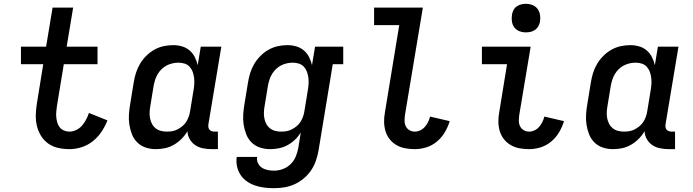

<svg xmlns="http://www.w3.org/2000/svg" viewBox="-20 -775 3640 1008"><path d="M345 8Q314 8 285 1.5Q256 -5 233 -21.5Q210 -38 195 -62.5Q180 -87 173.5 -115Q167 -143 168 -173.5Q169 -204 174 -234L207 -438H90V-530H222L256 -735H364L330 -530H492V-438H315L279 -219Q277 -204 275.5 -189Q274 -174 275.5 -159.5Q277 -145 281 -131Q285 -117 294 -106Q303 -95 316.5 -89.5Q330 -84 345 -84Q362 -84 380 -92.5Q398 -101 410.5 -115.5Q423 -130 432 -147Q441 -164 447 -182L544 -143Q532 -112 513 -83.5Q494 -55 467 -33.5Q440 -12 408 -2Q376 8 345 8Z M798 8Q770 8 744.5 -0.5Q719 -9 700.5 -27.5Q682 -46 672.5 -70.5Q663 -95 659 -121.5Q655 -148 657 -176Q659 -204 664 -232L682 -342Q686 -367 693.5 -391.5Q701 -416 714.5 -439Q728 -462 747.5 -481.5Q767 -501 790 -514Q813 -527 838.5 -532.5Q864 -538 889 -538Q913 -538 935.5 -531.5Q958 -525 975 -510.5Q992 -496 1002.5 -475.5Q1013 -455 1018 -433L1034 -530H1142L1074 -122Q1073 -114 1074 -107Q1075 -100 1079.5 -94.5Q1084 -89 1091 -86.5Q1098 -84 1106 -84H1124V8H1091Q1068 8 1045.5 3.5Q1023 -1 1005 -13Q987 -25 976 -44.5Q965 -64 964 -86Q951 -64 932.5 -45.5Q914 -27 892 -14.5Q870 -2 846 3Q822 8 798 8ZM856 -84Q871 -84 885 -86.5Q899 -89 912.5 -96Q926 -103 938 -113Q950 -123 958 -136Q966 -149 971 -163Q976 -177 978 -191L996 -301Q999 -318 1000 -334.5Q1001 -351 999 -367Q997 -383 991.5 -398Q986 -413 975.5 -424.5Q965 -436 949.5 -441Q934 -446 917 -446Q902 -446 886 -442.5Q870 -439 855.5 -431.5Q841 -424 829 -412.5Q817 -401 808.5 -387Q800 -373 795 -357.5Q790 -342 787 -327L769 -217Q766 -201 765.5 -184.5Q765 -168 768 -153Q771 -138 778 -124.5Q785 -111 797 -101.5Q809 -92 824.5 -88Q840 -84 856 -84Q856 -84 856 -84Q856 -84 856 -84Z M1419 213Q1393 213 1368 210Q1343 207 1319.5 199Q1296 191 1276.5 177.5Q1257 164 1243.5 144Q1230 124 1224.5 99Q1219 74 1223 49H1330Q1327 66 1334.5 81.5Q1342 97 1355 105.5Q1368 114 1385 117.5Q1402 121 1419 121Q1442 121 1465 112.5Q1488 104 1505.5 87Q1523 70 1532.5 47.5Q1542 25 1546 2L1559 -79Q1546 -58 1528 -41Q1510 -24 1488.5 -12.5Q1467 -1 1444 3.5Q1421 8 1398 8Q1370 8 1344.5 -0.5Q1319 -9 1300.5 -27.5Q1282 -46 1272.5 -70.5Q1263 -95 1259 -121.5Q1255 -148 1257 -176Q1259 -204 1264 -232L1282 -342Q1286 -367 1293.5 -391.5Q1301 -416 1314.5 -439Q1328 -462 1347.5 -481.5Q1367 -501 1390 -514Q1413 -527 1438.5 -532.5Q1464 -538 1489 -538Q1513 -538 1535.5 -531.5Q1558 -525 1575 -510.5Q1592 -496 1602.5 -475.5Q1613 -455 1618 -433L1634 -530H1782V-438H1727L1652 17Q1647 44 1638 70Q1629 96 1613 119.5Q1597 143 1574.5 162Q1552 181 1526 192.5Q1500 204 1473 208.5Q1446 213 1419 213ZM1456 -84Q1471 -84 1485 -86.5Q1499 -89 1512.5 -96Q1526 -103 1538 -113Q1550 -123 1558 -136Q1566 -149 1571 -163Q1576 -177 1578 -191L1596 -301Q1599 -318 1600 -334.5Q1601 -351 1599 -367Q1597 -383 1591.5 -398Q1586 -413 1575.5 -424.5Q1565 -436 1549.5 -441Q1534 -446 1517 -446Q1502 -446 1486 -442.5Q1470 -439 1455.5 -431.5Q1441 -424 1429 -412.5Q1417 -401 1408.5 -387Q1400 -373 1395 -357.5Q1390 -342 1387 -327L1369 -217Q1366 -201 1365.5 -184.5Q1365 -168 1368 -153Q1371 -138 1378 -124.5Q1385 -111 1397 -101.5Q1409 -92 1424.5 -88Q1440 -84 1456 -84Q1456 -84 1456 -84Q1456 -84 1456 -84Z M2158 8Q2132 8 2107.5 3.5Q2083 -1 2062 -13Q2041 -25 2026 -44Q2011 -63 2004 -86Q1997 -109 1996.5 -134.5Q1996 -160 2001 -186L2076 -643H1944V-735H2200L2106 -171Q2104 -155 2104 -140Q2104 -125 2110.5 -112Q2117 -99 2129.5 -91.5Q2142 -84 2158 -84Q2172 -84 2186 -90.5Q2200 -97 2210.5 -109Q2221 -121 2227.5 -134.5Q2234 -148 2238 -163L2341 -139Q2332 -109 2315.5 -81Q2299 -53 2274 -32Q2249 -11 2218.5 -1.5Q2188 8 2158 8Z M2758 8Q2732 8 2707.5 3.5Q2683 -1 2662 -13Q2641 -25 2626 -44Q2611 -63 2604 -86Q2597 -109 2596.5 -134.5Q2596 -160 2601 -186L2642 -438H2510V-530H2766L2706 -171Q2704 -155 2704 -140Q2704 -125 2710.5 -112Q2717 -99 2729.5 -91.5Q2742 -84 2758 -84Q2772 -84 2786 -90.5Q2800 -97 2810.5 -109Q2821 -121 2827.5 -134.5Q2834 -148 2838 -163L2941 -139Q2932 -109 2915.5 -81Q2899 -53 2874 -32Q2849 -11 2818.5 -1.5Q2788 8 2758 8ZM2741 -605Q2723 -605 2706.5 -611.5Q2690 -618 2680 -631.5Q2670 -645 2667.5 -662.5Q2665 -680 2668 -698Q2670 -711 2676 -722.5Q2682 -734 2693 -741.5Q2704 -749 2716.5 -752Q2729 -755 2741 -755Q2759 -755 2775.5 -748.5Q2792 -742 2802 -728.5Q2812 -715 2815 -697.5Q2818 -680 2815 -662Q2813 -649 2806.5 -637.5Q2800 -626 2789.5 -618.5Q2779 -611 2766.5 -608Q2754 -605 2741 -605Z M3198 8Q3170 8 3144.5 -0.5Q3119 -9 3100.5 -27.5Q3082 -46 3072.5 -70.5Q3063 -95 3059 -121.5Q3055 -148 3057 -176Q3059 -204 3064 -232L3082 -342Q3086 -367 3093.5 -391.5Q3101 -416 3114.5 -439Q3128 -462 3147.5 -481.5Q3167 -501 3190 -514Q3213 -527 3238.5 -532.5Q3264 -538 3289 -538Q3313 -538 3335.5 -531.5Q3358 -525 3375 -510.5Q3392 -496 3402.5 -475.5Q3413 -455 3418 -433L3434 -530H3542L3474 -122Q3473 -114 3474 -107Q3475 -100 3479.5 -94.5Q3484 -89 3491 -86.5Q3498 -84 3506 -84H3524V8H3491Q3468 8 3445.5 3.5Q3423 -1 3405 -13Q3387 -25 3376 -44.5Q3365 -64 3364 -86Q3351 -64 3332.5 -45.5Q3314 -27 3292 -14.5Q3270 -2 3246 3Q3222 8 3198 8ZM3256 -84Q3271 -84 3285 -86.5Q3299 -89 3312.5 -96Q3326 -103 3338 -113Q3350 -123 3358 -136Q3366 -149 3371 -163Q3376 -177 3378 -191L3396 -301Q3399 -318 3400 -334.5Q3401 -351 3399 -367Q3397 -383 3391.5 -398Q3386 -413 3375.5 -424.5Q3365 -436 3349.5 -441Q3334 -446 3317 -446Q3302 -446 3286 -442.5Q3270 -439 3255.5 -431.5Q3241 -424 3229 -412.5Q3217 -401 3208.5 -387Q3200 -373 3195 -357.5Q3190 -342 3187 -327L3169 -217Q3166 -201 3165.5 -184.5Q3165 -168 3168 -153Q3171 -138 3178 -124.5Q3185 -111 3197 -101.5Q3209 -92 3224.5 -88Q3240 -84 3256 -84Q3256 -84 3256 -84Q3256 -84 3256 -84Z"/></svg>

Font: Iosevka Curly Slab SmBdEx
Style: Italic
Weight: 600
Width: 7
Italic angle: -9°
Monospace: yes
Designer: Belleve Invis
Foundry: Belleve Invis
Version: Version 11.1.0; ttfautohint (v1.8.3)